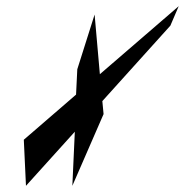

<svg xmlns="http://www.w3.org/2000/svg" viewBox="-20 -601 598 621"><path d="M57 -149 64 0 222 -175 214 0 315 -232 311 -274 531 -518 558 -581 303 -361 286 -554 230 -377 226 -295Z"/></svg>

Font: Corrode
Style: Ita
Weight: 400
Designer: Mew Too
Version: Version 0.532